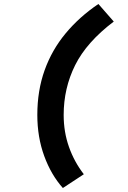

<svg xmlns="http://www.w3.org/2000/svg" viewBox="-20 -763 640 962"><path d="M295 179Q236 113 201.5 18.5Q167 -76 167 -187Q167 -309 203.5 -411Q240 -513 309 -596Q378 -679 473 -743L550 -655Q414 -552 356.5 -436.5Q299 -321 299 -187Q299 -102 325.5 -27Q352 48 400 110Z"/></svg>

Font: Source Code Pro ExtraLight Black
Style: Italic
Weight: 900
Italic angle: -11°
Monospace: yes
Version: Version 1.016;hotconv 1.0.116;makeotfexe 2.5.65601